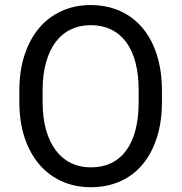

<svg xmlns="http://www.w3.org/2000/svg" viewBox="-20 -741 728 770"><path d="M629.4 -332.5Q629.4 -252.4 609.1 -189.2Q588.9 -126 551.8 -81.5Q514.6 -37.1 461.9 -13.7Q409.2 9.8 344.2 9.8Q281.2 9.8 228.5 -13.7Q175.8 -37.1 137.7 -81.5Q99.6 -126 78.6 -189.2Q57.6 -252.4 57.6 -332.5V-377.4Q57.6 -457 78.6 -520.8Q99.6 -584.5 137.2 -628.9Q174.8 -673.3 227.5 -697Q280.3 -720.7 343.3 -720.7Q408.2 -720.7 461.2 -697Q514.2 -673.3 551.5 -628.9Q588.9 -584.5 609.1 -520.8Q629.4 -457 629.4 -377.4ZM536.1 -378.4Q536.1 -441.9 523.2 -490.7Q510.3 -539.6 485.4 -572.8Q460.4 -606 424.6 -623Q388.7 -640.1 343.3 -640.1Q299.8 -640.1 264.2 -623Q228.5 -606 203.4 -572.8Q178.2 -539.6 164.6 -490.7Q150.9 -441.9 150.9 -378.4V-332.5Q150.9 -268.6 164.8 -219.7Q178.7 -170.9 204.1 -137.5Q229.5 -104 265.1 -86.9Q300.8 -69.8 344.2 -69.8Q390.1 -69.8 425.8 -86.9Q461.4 -104 486.1 -137.5Q510.7 -170.9 523.4 -219.7Q536.1 -268.6 536.1 -332.5Z"/></svg>

Font: RobotoDraft
Style: Regular
Weight: 400
Designer: Google
Foundry: Google
Version: Version 2.000988-w1; 2014